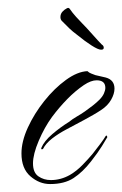

<svg xmlns="http://www.w3.org/2000/svg" viewBox="-20 -450 308 483"><path d="M106 13Q79 13 56.5 -6.5Q34 -26 34 -64Q34 -94 50 -129Q66 -164 91.5 -196Q117 -228 146 -249Q175 -270 200 -271Q204 -267 209.5 -265Q215 -263 220 -261L246 -255Q268 -249 268 -227Q268 -214 259.5 -199Q251 -184 234 -173Q225 -167 214.5 -161Q204 -155 193 -149L148 -125Q127 -114 111 -101.5Q95 -89 88 -75Q88 -75 85.5 -74.5Q83 -74 84 -78Q91 -95 111.5 -112.5Q132 -130 153 -143Q163 -151 173.5 -157Q184 -163 194 -170Q204 -177 213.5 -184.5Q223 -192 230 -199Q238 -207 241.5 -215Q245 -223 245 -229Q245 -248 223 -248Q209 -248 191 -236Q169 -221 149 -200.5Q129 -180 111 -156Q92 -130 77.5 -96Q63 -62 63 -39Q63 -16 76.5 -6.5Q90 3 108 3Q133 3 156 -10Q173 -20 188 -35.5Q203 -51 213 -63Q221 -73 231.5 -87Q242 -101 246 -108Q248 -110 249 -108Q250 -106 250 -105Q246 -98 236.5 -82.5Q227 -67 209 -44Q188 -17 165 -2Q142 13 106 13ZM234 -325Q227 -325 210.5 -335.5Q194 -346 177 -360Q161 -372 154 -379Q147 -386 137 -396Q132 -400 132 -407Q132 -415 137 -420.5Q142 -426 148 -429Q153 -432 156 -427Q162 -418 171.5 -407.5Q181 -397 187 -391Q197 -381 212.5 -363.5Q228 -346 236 -338Q241 -335 241 -330Q241 -325 235 -325Z"/></svg>

Font: The Nautigal
Style: Regular
Weight: 400
Designer: Robert E. Leuschke
Foundry: Robert E. Leuschke
Version: Version 1.100; ttfautohint (v1.8.3)